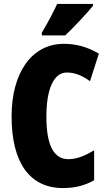

<svg xmlns="http://www.w3.org/2000/svg" viewBox="-20 -947 547 977"><path d="M453 -917V-927H271C250 -883 225 -834 193 -781V-767H312C362 -814 425 -883 453 -917ZM320 -578C363 -578 400 -561 438 -534L483 -674C426 -708 368 -724 305 -724C140 -724 39 -575 39 -355C39 -119 131 10 301 10C360 10 413 -3 459 -30V-182C416 -157 374 -137 328 -137C253 -137 216 -209 216 -354C216 -493 253 -578 320 -578Z"/></svg>

Font: Noto Sans Hebrew ExtraCondensed Black
Style: Regular
Weight: 900
Width: 2
Designer: Monotype Design Team
Foundry: Monotype Imaging Inc.
Version: Version 2.004